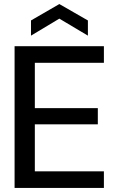

<svg xmlns="http://www.w3.org/2000/svg" viewBox="-20 -928 570 948"><path d="M52 0V-700H493V-618H152V-394H463V-314H152V-82H493V0ZM133 -752V-827L273 -908L414 -827V-752L273 -836Z"/></svg>

Font: DM Sans 9pt 36pt Medium
Style: Regular
Weight: 500
Version: Version 4.004;gftools[0.9.30]